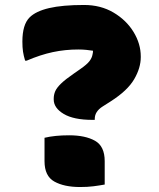

<svg xmlns="http://www.w3.org/2000/svg" viewBox="-20 -740 640 772"><path d="M318 -720Q385 -720 436.5 -689.5Q488 -659 517 -611.5Q546 -564 546 -513V-510Q546 -467 519.5 -421.5Q493 -376 426 -333L393 -312Q361 -292 361 -262V-258H352Q276 -258 236 -282Q196 -306 196 -340V-343Q196 -359 202 -373Q208 -387 225.5 -404Q243 -421 278 -445L301 -461Q330 -481 340 -494.5Q350 -508 352 -521Q353 -525 353.5 -528.5Q354 -532 354 -536Q342 -538 327 -539.5Q312 -541 295 -541Q242 -541 192.5 -530.5Q143 -520 87 -496H81Q75 -516 72.5 -532.5Q70 -549 70 -573Q70 -641 99 -670Q124 -695 177.5 -707.5Q231 -720 318 -720ZM401 2Q379 6 355.5 9Q332 12 302 12Q238 12 198.5 -10Q159 -32 159 -92V-186Q200 -196 258 -196Q323 -196 362 -174Q401 -152 401 -92Z"/></svg>

Font: Recursive Mn Csl St Blk
Style: Regular
Weight: 900
Monospace: yes
Version: Version 1.079;hotconv 1.0.112;makeotfexe 2.5.65598; ttfautoh